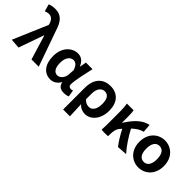

<svg xmlns="http://www.w3.org/2000/svg" viewBox="67 -1787 2963 2963"><g transform="rotate(45 1549.0 -305.5)"><path d="M136 -282 16 0 174 12 320 -401H324L446 0H525H604L401 -575C352 -738 284 -812 160 -812C97 -812 66 -803 32 -789L66 -670C89 -681 109 -688 143 -688C194 -688 235 -652 253 -583L257 -565Z M1171 -343C1186 -415 1204 -493 1218 -560H1146H1074L1054 -452H1050C1015 -539 956 -574 891 -574C762 -574 644 -463 644 -276C644 -93 732 14 866 14C933 14 987 -19 1026 -85H1031C1044 -14 1091 14 1165 14C1207 14 1237 5 1256 -4L1238 -113C1225 -108 1212 -106 1200 -106C1169 -106 1146 -120 1146 -159C1146 -204 1157 -270 1171 -343ZM823 -149C804 -177 794 -220 794 -277C794 -338 809 -382 831 -410C853 -439 883 -453 912 -453C960 -453 998 -422 1023 -341L1016 -242C1011 -167 956 -107 900 -107C868 -107 841 -121 823 -149Z M1337 -36V201H1411H1486C1482 114 1479 36 1475 -54C1518 -3 1572 14 1624 14C1741 14 1855 -97 1855 -289C1855 -468 1760 -574 1599 -574C1451 -574 1337 -479 1337 -273ZM1509 -409C1531 -438 1561 -453 1594 -453C1670 -453 1705 -394 1705 -287C1705 -226 1692 -181 1671 -151C1651 -122 1622 -107 1591 -107C1553 -107 1515 -116 1475 -161V-283C1475 -337 1488 -380 1509 -409Z M1981 -196V-98C1981 -64 1979 -24 1977 0C1981 6 2119 6 2120 0C2120 -4 2119 -10 2119 -16V-33C2119 -114 2133 -169 2173 -212L2193 -234C2244 -134 2299 -46 2346 12L2511 0C2433 -85 2343 -222 2286 -332C2349 -390 2401 -422 2460 -436L2449 -574C2321 -552 2213 -436 2129 -300H2124V-423C2124 -475 2122 -526 2114 -560H2041H1968C1979 -503 1981 -437 1981 -393Z M2975 -497C2926 -547 2859 -574 2788 -574C2646 -574 2521 -466 2521 -280C2521 -94 2646 14 2788 14C2859 14 2926 -13 2975 -63C3024 -114 3055 -187 3055 -280C3055 -373 3024 -447 2975 -497ZM2700 -406C2720 -437 2749 -454 2788 -454C2866 -454 2905 -385 2905 -280C2905 -174 2866 -106 2788 -106C2749 -106 2720 -123 2700 -153C2681 -184 2671 -227 2671 -280C2671 -333 2681 -376 2700 -406Z"/></g></svg>

Font: GenSekiGothic2 TW B
Style: Regular
Weight: 700
Version: Version 2.100;PS 2.1;hotconv 16.6.51;makeotf.lib2.5.65220 DE